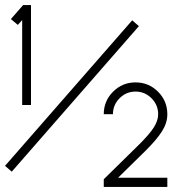

<svg xmlns="http://www.w3.org/2000/svg" viewBox="-33 -699 695 755"><path d="M54.2 -620.1 37.1 -601.1 9.8 -624 58.1 -679.2H88.9V-286.1H54.2ZM625 36.1H375V5.9L513.2 -129.9Q555.7 -171.9 572.3 -198.7Q588.9 -225.6 588.9 -249V-250Q588.9 -286.6 562.7 -312.7Q536.6 -338.9 500 -338.9Q463.4 -338.9 437.3 -312.7Q411.1 -286.6 411.1 -250H375Q375 -301.8 411.6 -338.4Q448.2 -375 500 -375Q551.8 -375 588.4 -338.4Q625 -301.8 625 -250V-249Q625 -215.8 604 -182.6Q583 -149.4 538.1 -105L431.2 0H625ZM486.8 -619.1 513.2 -596.2 13.2 -23.9 -13.2 -46.9Z"/></svg>

Font: RawengulkSans
Style: Regular
Weight: 500
Designer: gluk (gluksza@wp.pl)
Foundry: gluk (gluksza@wp.pl)
Version: Version 0.94